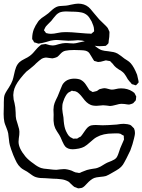

<svg xmlns="http://www.w3.org/2000/svg" viewBox="-28 -973 782 1056"><path d="M315 -393Q313 -375 316.5 -354Q320 -333 321 -327Q321 -323 322.5 -306.5Q324 -290 327 -276.5Q330 -263 335 -252Q336 -250 342 -238.5Q348 -227 357 -220Q359 -218 361.5 -217Q364 -216 366 -215Q368 -214 370.5 -212.5Q373 -211 375 -210L386 -211Q388 -211 391.5 -210.5Q395 -210 397 -211Q397 -211 406 -217L416 -222L424 -232Q430 -240 438 -252Q446 -264 453.5 -271.5Q461 -279 472 -283L486 -285Q497 -286 512 -285Q527 -284 536 -284Q562 -284 614 -288Q638 -292 653 -292Q659 -292 673 -290Q687 -288 694 -282Q694 -282 703 -273L709 -267Q714 -255 714 -246Q715 -238 712.5 -226.5Q710 -215 709 -211Q702 -180 689 -146Q687 -141 668 -103Q654 -76 648 -67Q639 -54 626 -45Q613 -36 593 -25Q566 -9 555 -5Q545 -2 522 0Q500 2 490 6Q480 10 469.5 18.5Q459 27 451 36Q445 43 437.5 50Q430 57 423 60L412 62L402 63Q399 62 396.5 61Q394 60 392 59Q390 58 381 55Q375 51 364.5 40.5Q354 30 349 26Q329 15 309 13Q295 11 284.5 10.5Q274 10 267 10L220 7Q190 7 176 3Q161 0 145 -12Q129 -24 121 -29Q116 -32 104 -38.5Q92 -45 85 -52Q72 -64 64 -79Q56 -94 45 -120Q31 -156 26 -175Q23 -186 21 -207Q19 -229 17 -240Q15 -251 7 -271Q-3 -295 -4 -302Q-8 -322 -8 -346L-7 -391Q-7 -397 -7 -410.5Q-7 -424 -6 -435Q-5 -446 -1 -455Q3 -464 10 -475Q17 -486 21 -492Q34 -512 41 -531Q46 -547 49 -562Q54 -587 60.5 -603.5Q67 -620 80 -632Q89 -640 109 -650Q124 -657 135 -665Q151 -676 175 -706Q180 -712 193 -723L200 -728Q202 -729 204 -728.5Q206 -728 208 -729Q212 -729 215.5 -730Q219 -731 223 -731Q228 -730 233.5 -728Q239 -726 244 -725Q254 -723 260 -723Q276 -723 295 -730Q317 -736 329 -736Q338 -737 356 -735L376 -734Q387 -734 409 -740Q433 -746 444 -746Q452 -746 461 -743Q472 -740 482 -731Q492 -722 496 -719Q518 -701 532 -697Q544 -693 568 -691Q585 -689 596.5 -686.5Q608 -684 619 -678Q625 -674 630 -670.5Q635 -667 638 -665Q650 -655 656 -651Q660 -648 671.5 -641Q683 -634 691 -625Q709 -605 726 -562Q732 -539 733 -531Q733 -529 734 -525Q735 -521 734 -519Q734 -518 726 -510Q720 -504 720 -504H719Q715 -504 709 -507Q707 -508 703.5 -508.5Q700 -509 698 -510Q695 -511 693 -516Q687 -521 675 -537Q673 -540 664.5 -555Q656 -570 644 -579Q636 -586 627 -590Q609 -602 607 -605Q601 -610 596 -617Q591 -624 585 -629Q584 -630 581.5 -633Q579 -636 577 -637L565 -639Q563 -639 560 -640Q557 -641 554 -641L543 -638Q525 -632 511 -632L501 -635L490 -638Q488 -640 487 -642.5Q486 -645 484 -647Q479 -655 473.5 -664.5Q468 -674 463.5 -680.5Q459 -687 451 -691Q443 -695 431 -696Q419 -697 416 -697Q404 -698 380 -698Q362 -698 353 -697Q329 -695 319 -689Q312 -685 305 -677.5Q298 -670 295 -667Q293 -666 291 -663.5Q289 -661 287 -660Q284 -658 278.5 -656.5Q273 -655 270 -654Q264 -652 260 -652Q254 -652 240.5 -654.5Q227 -657 220 -656Q208 -654 200 -649Q202 -650 187 -639L170 -624Q165 -618 153 -608Q143 -599 133.5 -592Q124 -585 117 -579Q100 -562 83 -540Q52 -501 47 -469Q45 -457 45 -450Q45 -442 47 -426Q49 -418 52 -405.5Q55 -393 56 -383L58 -355Q58 -330 61 -317Q62 -311 69 -291Q75 -273 77 -263Q80 -250 78 -231Q77 -224 75.5 -212.5Q74 -201 74 -193Q74 -158 112 -112Q129 -92 157 -73Q178 -56 198 -49Q209 -45 237 -43Q267 -39 282 -39Q290 -40 303 -41.5Q316 -43 324 -43Q342 -43 367 -34Q371 -32 376 -29.5Q381 -27 387 -25Q395 -23 400 -23Q406 -21 409 -22Q413 -22 419 -26Q428 -29 435.5 -32.5Q443 -36 450 -38Q456 -40 464.5 -41.5Q473 -43 478 -44Q502 -46 516 -53Q523 -55 540 -66Q544 -68 549 -71.5Q554 -75 561 -78Q568 -81 585.5 -88Q603 -95 612 -105Q618 -113 622.5 -126Q627 -139 629 -145Q632 -156 639 -171Q646 -186 649 -194Q650 -197 651.5 -200Q653 -203 654 -206L653 -218V-224Q653 -227 651 -228Q649 -229 648 -229Q645 -230 641 -233Q637 -236 635 -237Q625 -240 611 -239.5Q597 -239 594 -239Q539 -239 504 -219Q494 -214 484 -205Q474 -196 470 -193Q448 -173 435 -166Q424 -160 406 -156Q384 -152 372 -152Q345 -152 331 -167Q325 -173 315 -195Q304 -222 298 -231Q295 -236 285 -251Q275 -266 271 -281Q270 -284 269 -289Q268 -294 268 -297Q266 -308 266.5 -322Q267 -336 267 -342L266 -370Q266 -377 268 -391Q271 -406 279 -422.5Q287 -439 289 -443L306 -485Q315 -509 321 -515Q333 -530 351.5 -536Q370 -542 391 -540Q412 -538 421 -531Q434 -523 444 -508Q454 -493 457 -488L463 -478Q467 -475 470 -473.5Q473 -472 475 -471Q476 -470 478 -468.5Q480 -467 482 -467Q485 -467 487 -468Q489 -469 491 -469L503 -472Q508 -474 512 -477.5Q516 -481 521 -483Q525 -484 529.5 -485Q534 -486 538 -487Q541 -488 546 -488Q554 -488 567.5 -484Q581 -480 587 -480Q597 -480 613 -484Q617 -485 623 -486Q629 -487 638 -487Q674 -487 700 -470Q702 -468 705.5 -466Q709 -464 711 -462Q714 -458 715.5 -454Q717 -450 718 -448Q719 -447 720 -446Q721 -445 721 -443V-440L720 -430Q719 -428 719.5 -426Q720 -424 719 -422Q715 -415 711 -413Q710 -412 708 -409Q706 -406 704 -405Q703 -404 694 -401Q685 -398 683 -398H679Q673 -398 670 -399Q664 -400 656.5 -401Q649 -402 639 -402Q629 -402 609 -396Q587 -390 577 -390Q570 -391 558.5 -392.5Q547 -394 539 -394Q531 -394 522 -392.5Q513 -391 503 -391Q481 -391 469 -397Q448 -406 428 -434Q416 -450 407 -458Q398 -467 389 -470Q385 -472 375 -472Q371 -474 366 -474L362 -471Q359 -469 355 -467.5Q351 -466 347 -463Q339 -456 333 -445Q326 -434 319 -412Q315 -400 315 -393ZM521 -719Q497 -719 481 -725Q470 -729 458 -736Q436 -748 423 -750Q409 -752 401 -752Q392 -752 374 -750L348 -749Q336 -749 316 -751Q311 -751 295.5 -752.5Q280 -754 267 -752Q253 -751 229 -743Q224 -742 213.5 -739Q203 -736 194 -735Q188 -733 183 -733Q181 -733 168 -738L160 -740Q158 -743 157 -745Q156 -747 156 -748Q155 -750 152.5 -752.5Q150 -755 149 -758V-762Q149 -788 158 -812Q168 -835 177 -847Q183 -857 187 -861Q199 -874 219 -886L238 -900Q243 -904 253 -913.5Q263 -923 272 -929Q281 -935 291 -938Q299 -940 312 -940.5Q325 -941 335 -942Q346 -943 361 -947Q389 -953 402 -953Q436 -953 459 -934Q467 -928 485 -905Q518 -866 518 -866L554 -831Q556 -829 560.5 -824Q565 -819 567 -814Q568 -811 570.5 -806Q573 -801 574 -798V-793Q574 -769 570 -749Q570 -747 569.5 -741.5Q569 -736 567 -733Q567 -733 564 -730Q555 -721 554 -721Q552 -720 543 -720ZM453 -888Q438 -901 420 -904.5Q402 -908 385.5 -908.5Q369 -909 364 -909L337 -910Q313 -910 299 -904Q289 -899 281.5 -891.5Q274 -884 266.5 -874Q259 -864 254 -858Q248 -851 235.5 -839.5Q223 -828 219 -818Q218 -816 216.5 -813Q215 -810 214 -807Q214 -805 219 -800Q224 -792 226 -791Q228 -790 233 -789.5Q238 -789 240 -788Q244 -787 252 -787Q268 -787 290 -792Q310 -796 321 -796Q353 -798 445 -789Q452 -788 467 -788Q468 -788 471 -787.5Q474 -787 475 -788Q477 -789 483 -795Q484 -796 485.5 -797Q487 -798 489 -800Q490 -802 489.5 -806Q489 -810 489 -812Q489 -821 485 -832.5Q481 -844 476 -855Q463 -879 453 -888Z"/></svg>

Font: Rubik-Burned
Style: Regular
Weight: 400
Designer: NaN (generative design), Hubert & Fischer (Rubik source font outlines)
Foundry: NaN, Hubert & Fischer
Version: Version 1.000